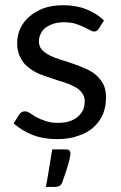

<svg xmlns="http://www.w3.org/2000/svg" viewBox="-20 -535 473 749"><path d="M365.2 -422.9Q359.4 -412.1 346.7 -412.1Q339.8 -412.1 330.1 -418Q320.3 -422.9 306.6 -429.7Q293 -436.5 274.4 -442.4Q254.9 -448.2 228.5 -448.2Q206.1 -448.2 188.5 -442.4Q170.9 -436.5 157.2 -426.8Q144.5 -416 138.7 -403.3Q131.8 -389.6 131.8 -374Q131.8 -355.5 142.6 -341.8Q154.3 -329.1 172.9 -319.3Q191.4 -309.6 214.8 -302.7Q238.3 -295.9 262.7 -287.1Q287.1 -279.3 310.5 -268.6Q335 -258.8 352.5 -244.1Q371.1 -228.5 382.8 -207Q393.6 -185.5 393.6 -155.3Q393.6 -120.1 381.8 -89.8Q369.1 -60.5 344.7 -38.1Q320.3 -16.6 284.2 -4.9Q249 7.8 202.1 7.8Q149.4 7.8 106.4 -8.8Q63.5 -26.4 33.2 -53.7Q40 -64.5 54.7 -87.9Q58.6 -93.8 64.5 -97.7Q69.3 -100.6 78.1 -100.6Q86.9 -100.6 96.7 -93.8Q107.4 -86.9 121.1 -78.1Q135.7 -70.3 156.2 -63.5Q176.8 -55.7 207 -55.7Q233.4 -55.7 252.9 -62.5Q272.5 -69.3 285.2 -81.1Q297.9 -92.8 304.7 -107.4Q310.5 -122.1 310.5 -139.6Q310.5 -160.2 298.8 -173.8Q288.1 -188.5 269.5 -197.3Q251 -207 227.5 -214.8Q203.1 -221.7 178.7 -230.5Q154.3 -238.3 129.9 -248Q106.4 -258.8 87.9 -274.4Q69.3 -289.1 58.6 -312.5Q46.9 -335 46.9 -367.2Q46.9 -396.5 58.6 -422.9Q71.3 -450.2 93.8 -469.7Q117.2 -490.2 150.4 -502.9Q183.6 -514.6 226.6 -514.6Q277.3 -514.6 316.4 -499Q356.4 -483.4 385.7 -455.1Q378.9 -444.3 365.2 -422.9ZM237.3 47.9Q249 47.9 252 53.7Q254.9 58.6 254.9 64.5Q254.9 69.3 252.9 77.1Q252 85.9 248 98.6Q244.1 112.3 238.3 131.8Q232.4 150.4 222.7 176.8Q217.8 187.5 210 191.4Q203.1 194.3 190.4 194.3Q179.7 194.3 159.2 194.3Q166 158.2 183.6 47.9Q186.5 47.9 194.3 47.9Q205.1 47.9 237.3 47.9Z"/></svg>

Font: Lato
Style: Regular
Weight: 400
Designer: Lukasz Dziedzic with Adam Twardoch and Botio Nikoltchev
Version: Version 2.015; 2015-08-06; http://www.latofonts.com/